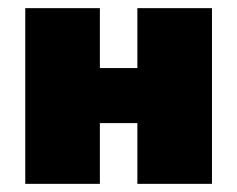

<svg xmlns="http://www.w3.org/2000/svg" viewBox="-20 -451 582 471"><path d="M500 -431V0H317V-149H225V0H42V-431H225V-284H317V-431Z"/></svg>

Font: Ysabeau Heavy
Style: Regular
Weight: 800
Designer: Christian Thalmann (Catharsis Fonts)
Version: Version 0.003